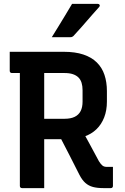

<svg xmlns="http://www.w3.org/2000/svg" viewBox="-20 -966 640 986"><path d="M388 -322Q415 -273 438.5 -230Q462 -187 488 -138Q498 -122 506.5 -115.5Q515 -109 528 -109Q533 -109 536 -109Q539 -109 543 -109H560Q560 -82 560 -60Q560 -38 560 -11Q560 -6 557 -3Q554 0 549 0Q542 0 531 0Q520 0 511 0Q479 0 457 -6Q435 -12 418.5 -26.5Q402 -41 388 -68Q362 -120 335.5 -171.5Q309 -223 282 -275ZM30 -700Q99 -700 169 -700Q239 -700 308 -700Q366 -700 408 -686Q450 -672 477 -645.5Q504 -619 516.5 -581.5Q529 -544 529 -498V-444Q529 -399 515 -363Q501 -327 475 -302Q449 -277 411 -264Q373 -251 326 -251Q293 -251 260 -251Q227 -251 195 -251L184 -244V-356Q216 -356 248 -356Q280 -356 311 -356Q343 -356 363.5 -366Q384 -376 394 -395.5Q404 -415 404 -444V-503Q404 -524 399 -540.5Q394 -557 383 -568Q372 -579 354.5 -585Q337 -591 311 -591Q267 -591 221.5 -591Q176 -591 131 -591Q86 -591 41 -591Q36 -591 33 -594Q30 -597 30 -602Q30 -628 30 -651Q30 -674 30 -700ZM207 0Q178 0 150.5 0Q123 0 93 0Q88 0 85 -3Q82 -6 82 -11Q82 -92 82 -169Q82 -246 82 -322.5Q82 -399 82 -476.5Q82 -554 82 -635H219L207 -610Q207 -573 207 -536.5Q207 -500 207 -464Q207 -403 207 -344Q207 -285 207 -225Q207 -165 207 -99Q207 -72 207 -47Q207 -22 207 0ZM350 -946Q384 -946 402.5 -946Q421 -946 438.5 -946Q456 -946 483 -946Q489 -946 491.5 -941Q494 -936 490 -931Q471 -910 457 -894Q443 -878 429.5 -862.5Q416 -847 399.5 -828Q383 -809 357 -781Q355 -779 351 -777Q347 -775 341 -775Q317 -775 301.5 -775Q286 -775 273.5 -775Q261 -775 246 -775Q265 -805 281.5 -832.5Q298 -860 315 -887.5Q332 -915 350 -946Z"/></svg>

Font: Recursive SemiBold
Style: Regular
Weight: 600
Version: Version 1.085